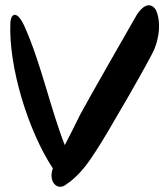

<svg xmlns="http://www.w3.org/2000/svg" viewBox="-20 -710 634 741"><path d="M508 -653C503 -645 308 -304 289 -267C267 -221 253 -195 230 -150C176 -287 138 -466 76 -605C48 -670 22 -662 20 -621C13 -452 88 -206 184 -60C166 -12 198 26 231 5C288 -32 323 -85 352 -130C384 -177 561 -483 576 -521C594 -566 603 -625 581 -673C557 -707 527 -683 508 -653Z"/></svg>

Font: Carybe
Style: Regular
Weight: 400
Designer: Genilson Lima Santos
Foundry: Genilson Lima Santos
Version: Version 1.010;PS 001.010;hotconv 1.0.70;makeotf.lib2.5.58329